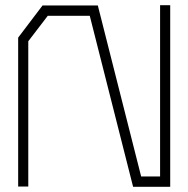

<svg xmlns="http://www.w3.org/2000/svg" viewBox="-20 -720 726 740"><path d="M493 0 326 -659H164L89 -561V-1H50V-575L144 -699H357L524 -40H597V-700H636V0Z"/></svg>

Font: Turret Road Light
Style: Regular
Weight: 300
Designer: Noponies
Foundry: Noponies
Version: Version 1.001; ttfautohint (v1.8)